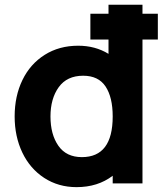

<svg xmlns="http://www.w3.org/2000/svg" viewBox="-20 -770 691 806"><path d="M642.6 -712.4V-604H578.1V0H453.1V-32.2Q390.6 15.6 301.3 15.6Q225.1 15.6 165.5 -23.2Q106 -62 73.7 -129.6Q41.5 -197.3 41.5 -281.2Q41.5 -366.7 74.2 -434.1Q106.9 -501.5 167.7 -539.8Q228.5 -578.1 308.1 -578.1Q379.9 -578.1 435.5 -543.9V-604H359.4V-712.4H435.5V-750H578.1V-712.4ZM323.7 -110.4Q453.1 -110.4 453.1 -281.2Q453.1 -361.8 423.1 -407Q393.1 -452.1 329.1 -452.1Q261.2 -452.1 226.6 -404.1Q191.9 -356 191.9 -281.2Q191.9 -205.6 225.1 -158Q258.3 -110.4 323.7 -110.4Z"/></svg>

Font: Manrope3 ExtraBold
Style: Bold
Weight: 800
Width: 4
Designer: Mikhail Sharanda
Foundry: Mikhail Sharanda
Version: Version 3.000;PS 003.000;hotconv 1.0.88;makeotf.lib2.5.64775